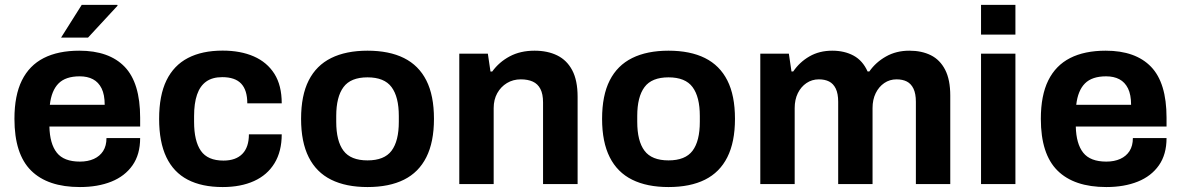

<svg xmlns="http://www.w3.org/2000/svg" viewBox="-20 -743 4767 775"><path d="M302.7 12Q172.5 12 105.4 -54.6Q38.3 -121.2 38.3 -263.2Q38.3 -357.8 68.3 -418.4Q98.3 -479 156.5 -508.7Q214.8 -538.4 300.1 -538.4Q420.4 -538.4 483.1 -473.5Q545.7 -408.6 545.7 -267.9V-232.3H179.4Q181 -162.5 209.4 -126.6Q237.8 -90.7 302.7 -90.7Q334.7 -90.7 358.9 -101.6Q383 -112.5 396.4 -133.5Q409.8 -154.6 409.8 -185.7H545.7Q545.7 -119.6 514.9 -75.7Q484 -31.7 429.5 -9.9Q375 12 302.7 12ZM181.2 -320.1H402.6Q402.6 -360.6 390.2 -386Q377.7 -411.3 355.3 -423.1Q333 -434.9 301.9 -434.9Q244.8 -434.9 216.3 -406.2Q187.8 -377.5 181.2 -320.1ZM226.5 -591.2 309.9 -723.4H453.4L454.7 -720.2L335.3 -591.2Z M878.7 12Q794.9 12 737.8 -17.7Q680.7 -47.4 651.5 -108.5Q622.3 -169.7 622.3 -263.2Q622.3 -357.8 651.9 -418.5Q681.5 -479.2 738.6 -508.9Q795.7 -538.7 878.7 -538.7Q951 -538.7 1004.5 -515.3Q1058 -491.9 1087.6 -445.1Q1117.2 -398.3 1117.2 -326H978.2Q978.2 -379.2 953.5 -405.4Q928.8 -431.6 877.1 -431.6Q837.4 -431.6 812.4 -413.8Q787.4 -396 775.4 -361.1Q763.4 -326.2 763.4 -274V-251.4Q763.4 -173.6 790.9 -134.2Q818.3 -94.8 881.9 -94.8Q931.7 -94.8 958.2 -121.8Q984.7 -148.8 984.7 -200.9H1117.2Q1117.2 -131.9 1088 -84.1Q1058.8 -36.3 1005.3 -12.2Q951.8 12 878.7 12Z M1463.4 12Q1376.5 12 1316.7 -17.7Q1256.8 -47.4 1226.1 -108.5Q1195.3 -169.7 1195.3 -263.2Q1195.3 -357.8 1226.1 -418.4Q1256.8 -479 1316.7 -508.7Q1376.5 -538.4 1463.4 -538.4Q1551 -538.4 1610.6 -508.7Q1670.2 -479 1700.9 -418.4Q1731.7 -357.8 1731.7 -263.2Q1731.7 -169.7 1700.9 -108.5Q1670.2 -47.4 1610.6 -17.7Q1551 12 1463.4 12ZM1463.4 -95.6Q1531.3 -95.6 1560.5 -134.6Q1589.8 -173.6 1589.8 -251.4V-274.8Q1589.8 -352 1560.5 -391.4Q1531.3 -430.8 1463.4 -430.8Q1395.7 -430.8 1366.5 -391.4Q1337.2 -352 1337.2 -274.8V-251.4Q1337.2 -173.6 1366.5 -134.6Q1395.7 -95.6 1463.4 -95.6Z M1833.9 0V-526.4H1949.2L1959.8 -454.3H1966.8Q1994.7 -492.7 2037.5 -515.5Q2080.3 -538.4 2137.7 -538.4Q2190.5 -538.4 2229.4 -519.2Q2268.4 -500 2289.9 -459.2Q2311.5 -418.3 2311.5 -352.2V0H2172V-329.7Q2172 -363.5 2161.3 -384Q2150.7 -404.5 2130.6 -413.6Q2110.5 -422.7 2082.3 -422.7Q2051 -422.7 2026.2 -407.7Q2001.5 -392.7 1987.1 -366.8Q1972.7 -340.8 1972.7 -306.9V0Z M2678.4 12Q2591.5 12 2531.7 -17.7Q2471.8 -47.4 2441.1 -108.5Q2410.3 -169.7 2410.3 -263.2Q2410.3 -357.8 2441.1 -418.4Q2471.8 -479 2531.7 -508.7Q2591.5 -538.4 2678.4 -538.4Q2766 -538.4 2825.6 -508.7Q2885.2 -479 2915.9 -418.4Q2946.7 -357.8 2946.7 -263.2Q2946.7 -169.7 2915.9 -108.5Q2885.2 -47.4 2825.6 -17.7Q2766 12 2678.4 12ZM2678.4 -95.6Q2746.3 -95.6 2775.5 -134.6Q2804.8 -173.6 2804.8 -251.4V-274.8Q2804.8 -352 2775.5 -391.4Q2746.3 -430.8 2678.4 -430.8Q2610.7 -430.8 2581.5 -391.4Q2552.2 -352 2552.2 -274.8V-251.4Q2552.2 -173.6 2581.5 -134.6Q2610.7 -95.6 2678.4 -95.6Z M3048.9 0V-526.4H3164.2L3174.8 -454.5H3181.8Q3207.5 -492.4 3247.4 -515.4Q3287.3 -538.4 3339.3 -538.4Q3388.5 -538.4 3425.4 -518.5Q3462.3 -498.5 3482 -454.5H3489Q3514.9 -491.7 3556.3 -515Q3597.7 -538.4 3650.5 -538.4Q3700.6 -538.4 3737.4 -520Q3774.3 -501.6 3795 -461.5Q3815.7 -421.4 3815.7 -356.9V0H3676.9V-332.1Q3676.9 -365 3667.2 -385.2Q3657.4 -405.3 3640.3 -414Q3623.2 -422.7 3599 -422.7Q3571.1 -422.7 3549.2 -407.7Q3527.3 -392.7 3514.7 -366.8Q3502 -340.8 3502 -306.9V0H3363.3V-332.1Q3363.3 -365 3353.6 -385.2Q3343.8 -405.3 3326.7 -414Q3309.6 -422.7 3285.4 -422.7Q3257.5 -422.7 3235.3 -407.7Q3213.1 -392.7 3200.4 -366.8Q3187.7 -340.8 3187.7 -306.9V0Z M3939.9 -603.3V-723.4H4078.7V-603.3ZM3939.9 0V-526.4H4078.7V0Z M4445.7 12Q4315.5 12 4248.4 -54.6Q4181.3 -121.2 4181.3 -263.2Q4181.3 -357.8 4211.3 -418.4Q4241.3 -479 4299.5 -508.7Q4357.8 -538.4 4443.1 -538.4Q4563.4 -538.4 4626.1 -473.5Q4688.7 -408.6 4688.7 -267.9V-232.3H4322.4Q4324 -162.5 4352.4 -126.6Q4380.8 -90.7 4445.7 -90.7Q4477.7 -90.7 4501.9 -101.6Q4526 -112.5 4539.4 -133.5Q4552.8 -154.6 4552.8 -185.7H4688.7Q4688.7 -119.6 4657.9 -75.7Q4627 -31.7 4572.5 -9.9Q4518 12 4445.7 12ZM4324.2 -320.1H4545.6Q4545.6 -360.6 4533.2 -386Q4520.7 -411.3 4498.3 -423.1Q4476 -434.9 4444.9 -434.9Q4387.8 -434.9 4359.3 -406.2Q4330.8 -377.5 4324.2 -320.1Z"/></svg>

Font: Archivo Variable SemiBold
Style: Regular
Weight: 600
Designer: Hector Gatti
Foundry: Omnibus-Type
Version: Version 2.001